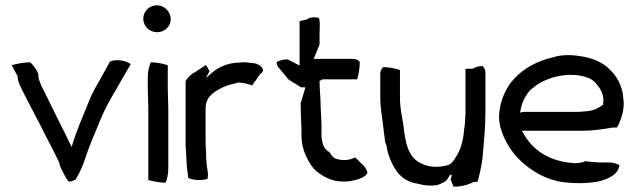

<svg xmlns="http://www.w3.org/2000/svg" viewBox="-20 -689 2395 721"><path d="M24 -444 46 -403C46 -390 50 -382 53 -372C77 -321 105 -271 131 -220C154 -172 181 -125 203 -77C204 -71 206 -64 208 -59C217 -42 225 -24 236 -9C245 -4 256 -12 263 -14C274 -31 284 -51 293 -74C315 -142 338 -193 365 -258C389 -311 412 -344 437 -390L471 -448C457 -460 418 -469 393 -458L362 -402C344 -368 329 -348 313 -306C290 -248 267 -199 249 -137C237 -160 226 -186 214 -208C187 -261 161 -317 134 -370C130 -381 124 -392 124 -406V-411C118 -427 106 -443 94 -455C69 -455 44 -450 24 -444Z M518 -619C518 -590 542 -568 570 -568C598 -568 621 -589 621 -617C621 -646 597 -669 569 -669C541 -669 518 -647 518 -619ZM535 -357C535 -330 537 -307 537 -279V-13C555 -8 579 -3 602 -3C608 -17 612 -36 612 -56V-279C612 -307 610 -330 610 -357V-444C592 -450 569 -455 546 -455C540 -440 535 -421 535 -401Z M677 -151C677 -142 677 -134 678 -125C678 -116 680 -106 680 -97C680 -70 684 -46 687 -21C707 -11 737 -11 759 -17C764 -35 758 -53 756 -70L755 -90C754 -92 754 -94 754 -95V-116C753 -130 752 -145 752 -159V-282C752 -314 768 -330 785 -343C806 -357 829 -369 858 -374L873 -379C894 -379 913 -373 927 -368C931 -375 936 -382 942 -389L956 -410C961 -413 965 -418 968 -423C969 -432 957 -448 933 -452H928C913 -454 896 -457 880 -454C837 -454 801 -437 776 -416C773 -414 771 -411 768 -409L753 -396L767 -422C762 -429 759 -438 753 -445L714 -419C699 -412 684 -398 677 -384Z M1019 -456C1019 -445 1024 -436 1030 -431L1064 -390L1111 -361H1127C1120 -340 1116 -322 1109 -301C1109 -277 1110 -254 1111 -231C1111 -214 1113 -200 1112 -183C1112 -155 1117 -130 1127 -109C1140 -78 1156 -51 1185 -34C1212 -15 1249 -2 1297 -9C1321 -14 1353 -22 1360 -41C1356 -54 1348 -67 1338 -74L1314 -98C1293 -87 1266 -84 1238 -94C1228 -100 1223 -108 1217 -118C1196 -128 1189 -151 1187 -181V-190C1188 -204 1187 -218 1187 -231L1184 -291C1184 -324 1180 -353 1180 -385L1191 -391H1321C1327 -410 1331 -433 1331 -457C1326 -463 1317 -468 1306 -468H1158L1180 -522V-560L1181 -597C1181 -605 1180 -613 1178 -621C1164 -626 1143 -625 1133 -616L1105 -610V-443L1060 -466C1044 -466 1029 -462 1019 -456Z M1408 -322C1408 -290 1413 -260 1417 -231C1420 -208 1423 -180 1426 -157L1431 -143C1437 -104 1452 -71 1471 -44C1490 -20 1513 -4 1550 1C1573 8 1598 10 1622 6C1635 2 1646 -4 1655 -10C1663 -19 1666 -26 1670 -33L1677 -31L1672 -16C1676 -6 1679 3 1683 12C1713 12 1739 5 1759 -6H1773C1781 -33 1788 -64 1792 -97C1797 -154 1803 -212 1803 -275V-415C1803 -426 1798 -436 1792 -441C1778 -441 1764 -437 1755 -431H1728V-270C1728 -263 1728 -257 1727 -250V-245C1726 -232 1726 -217 1723 -205C1720 -159 1708 -121 1689 -95C1681 -82 1673 -70 1654 -67C1618 -58 1584 -64 1565 -74C1513 -95 1502 -152 1495 -218C1490 -251 1482 -283 1482 -319V-426C1464 -432 1442 -437 1419 -437C1413 -432 1408 -422 1408 -412Z M1854 -253C1854 -238 1856 -224 1859 -211C1872 -164 1899 -120 1932 -88C1975 -47 2029 -14 2095 -5C2143 1 2192 0 2234 -9C2267 -19 2302 -34 2306 -69C2296 -74 2282 -79 2267 -79H2238C2217 -79 2196 -81 2178 -84C2170 -79 2156 -77 2142 -76C2041 -81 1976 -127 1940 -198H2167C2208 -198 2245 -204 2280 -210H2297C2310 -234 2324 -270 2322 -307L2319 -334C2318 -345 2315 -355 2311 -365C2302 -392 2287 -411 2269 -429C2241 -457 2201 -473 2153 -479C2121 -484 2083 -483 2058 -474C1999 -461 1944 -432 1908 -390C1901 -383 1894 -374 1889 -365C1869 -333 1856 -297 1854 -253ZM1933 -266C1938 -298 1947 -319 1963 -341C1970 -351 1979 -357 1989 -365C2030 -397 2113 -422 2182 -399C2204 -393 2220 -376 2231 -359C2240 -346 2245 -331 2246 -316C2246 -311 2245 -306 2245 -301L2247 -298C2231 -285 2215 -276 2190 -272L2167 -270C2160 -269 2153 -269 2146 -269H1952C1945 -269 1939 -268 1933 -266Z"/></svg>

Font: SolarCharger
Style: 550
Weight: 400
Designer: Mew Too
Foundry: Cannot Into Space Fonts/KineticPlasma Fonts
Version: Version 1.100